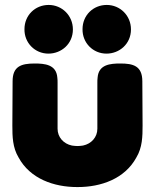

<svg xmlns="http://www.w3.org/2000/svg" viewBox="-20 -757 628 777"><path d="M467 -500C426 -500 379 -496 375 -443C374 -436 374 -429 374 -422C374 -360 374 -298 374 -236C374 -202 350 -175 316 -168C309 -167 301 -166 294 -166C286 -166 278 -167 271 -168C237 -175 213 -202 213 -236C213 -298 213 -360 213 -422C213 -429 213 -436 212 -443C208 -496 161 -500 120 -500C65 -500 31 -488 31 -428C31 -369 30 -309 30 -249C30 -204 31 -160 55 -120C102 -33 199 0 292 0H295C388 0 485 -33 532 -120C556 -160 557 -204 557 -249C557 -309 556 -369 556 -428C556 -491 518 -500 467 -500ZM176 -540C228 -540 275 -579 275 -638C275 -694 231 -737 177 -737C122 -737 79 -695 79 -639C78 -584 121 -540 176 -540ZM411 -540C463 -540 510 -579 510 -638C510 -694 466 -737 412 -737C357 -737 314 -695 314 -639C313 -584 356 -540 411 -540Z"/></svg>

Font: Periwinkle
Style: Bold
Weight: 700
Version: Version 2.001